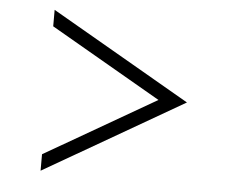

<svg xmlns="http://www.w3.org/2000/svg" viewBox="-43 -541 710 604"><g transform="rotate(5 312.5 -239.0)"><path d="M106 -37 456 -239 106 -441V-493L546 -239L106 15Z"/></g></svg>

Font: Synthetic Light
Style: Regular
Weight: 300
Designer: Santiago Orozco
Foundry: Typemade
Version: Version 2.000; ttfautohint (v1.8.4.7-5d5b)